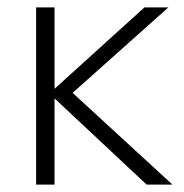

<svg xmlns="http://www.w3.org/2000/svg" viewBox="-20 -501 499 521"><path d="M78 0V-481H128V-260L372 -481H437L177 -249L448 0H378L128 -234V0Z"/></svg>

Font: Red Hat Text Light
Style: Regular
Weight: 300
Designer: Pentagram, MCKL
Foundry: Pentagram, MCKL
Version: Version 1.023; ttfautohint (v1.8.3)